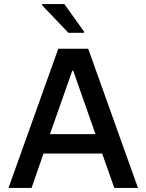

<svg xmlns="http://www.w3.org/2000/svg" viewBox="-20 -929 724 949"><path d="M22 0 268 -688H416L662 0H545L485 -170H195L136 0ZM227 -266H452L342 -579H337ZM318 -767 188 -903V-909H298L396 -772V-767Z"/></svg>

Font: Saira Thin Medium
Style: Regular
Weight: 500
Version: Version 1.101